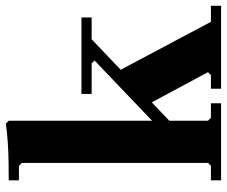

<svg xmlns="http://www.w3.org/2000/svg" viewBox="-80 -700 780 660"><g transform="rotate(-90 310.0 -370.0)"><path d="M396 -353 565 -35H620V0H335V-35H382L392 -45L277 -259ZM163 -178 432 -435 422 -445H317V-480H580V-445H505L225 -178ZM225 -45 235 -35H285V0H20V-35H70L80 -45V-685L70 -695H20V-730Q46 -730 82 -730.5Q118 -731 153.5 -733.5Q189 -736 215 -740L225 -730Z"/></g></svg>

Font: Brygada 1918
Style: Regular
Weight: 400
Designer: Mateusz Machalski | Borys Kosmynka | Przemek Hoffer
Foundry: NIEPODLEGLA 2018
Version: Version 3.006